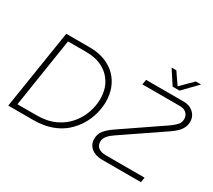

<svg xmlns="http://www.w3.org/2000/svg" viewBox="-159 -1177 1633 1474"><g transform="rotate(30 657.0 -440.0)"><path d="M42 0 152 -700H361Q437 -700 495.5 -677Q554 -654 594.5 -613.5Q635 -573 656 -518Q677 -463 677 -400Q677 -350 663 -295Q649 -240 618.5 -188Q588 -136 540 -93Q492 -50 422.5 -25Q353 0 262 0ZM98 -44H266Q361 -44 429.5 -76Q498 -108 542.5 -161Q587 -214 608 -276Q629 -338 629 -398Q629 -475 595 -533.5Q561 -592 500 -624Q439 -656 355 -656H193ZM875 0Q835 0 804.5 -13.5Q774 -27 757.5 -51.5Q741 -76 741 -109Q741 -153 766 -184Q791 -215 835 -245L1190 -487Q1219 -507 1241.5 -529.5Q1264 -552 1264 -585Q1264 -616 1243 -636Q1222 -656 1186 -656H852L860 -700H1194Q1229 -700 1256 -685.5Q1283 -671 1298.5 -646.5Q1314 -622 1314 -591Q1314 -559 1300.5 -533.5Q1287 -508 1265.5 -488.5Q1244 -469 1218 -451L865 -211Q834 -191 813 -167Q792 -143 792 -114Q792 -78 817 -61Q842 -44 880 -44H1225L1218 0ZM1062 -757 982 -880H1024L1094 -778L1196 -880H1243L1123 -757Z"/></g></svg>

Font: MuseoModerno Thin ExtraLight
Style: Italic
Weight: 250
Italic angle: -9°
Version: Version 1.003